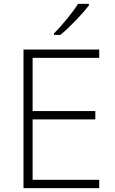

<svg xmlns="http://www.w3.org/2000/svg" viewBox="-20 -969 592 989"><path d="M438 -941V-949H382C355 -906 298 -836 258 -797V-789H291C342 -831 406 -899 438 -941ZM491 0V-43H148V-354H471V-397H148V-671H491V-714H101V0Z"/></svg>

Font: Noto Sans Syriac Extralight
Style: Regular
Weight: 200
Designer: Patrick Giasson and the Monotype Design Team
Foundry: Monotype Imaging Inc.
Version: Version 3.000